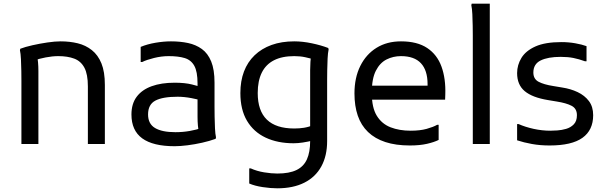

<svg xmlns="http://www.w3.org/2000/svg" viewBox="-20 -780 3269 1040"><path d="M96 0V-344Q96 -364 95.5 -396Q95 -428 93.5 -459Q92 -490 88 -508L90 -516Q116 -526 156 -535Q196 -544 237 -550Q278 -556 308 -556Q358 -556 401 -545.5Q444 -535 477.5 -508.5Q511 -482 529.5 -436.5Q548 -391 548 -320V0H456V-312Q456 -378 437 -413.5Q418 -449 382 -462.5Q346 -476 296 -476Q264 -476 227.5 -469Q191 -462 164 -452L180 -480Q184 -465 186 -442.5Q188 -420 188 -396V0Z M926 12Q809 12 750.5 -30.5Q692 -73 692 -160Q692 -218 720.5 -256Q749 -294 801.5 -313Q854 -332 926 -332Q982 -332 1019.5 -322.5Q1057 -313 1084 -304V-232Q1057 -241 1017 -248.5Q977 -256 942 -256Q861 -256 821.5 -235Q782 -214 782 -160Q782 -109 820 -86.5Q858 -64 930 -64Q970 -64 1007 -70.5Q1044 -77 1076 -88L1058 -61Q1056 -69 1054.5 -79Q1053 -89 1052 -100Q1051 -111 1050.5 -123Q1050 -135 1050 -148V-328Q1050 -392 1032.5 -423.5Q1015 -455 980.5 -465.5Q946 -476 894 -476Q855 -476 814.5 -466Q774 -456 750 -444H742V-526Q778 -541 822.5 -548.5Q867 -556 906 -556Q956 -556 998.5 -547Q1041 -538 1073.5 -514.5Q1106 -491 1124 -447Q1142 -403 1142 -332V-200Q1142 -180 1142.5 -148Q1143 -116 1144.5 -85Q1146 -54 1150 -36L1148 -28Q1115 -16 1075 -7Q1035 2 995.5 7Q956 12 926 12Z M1482 240Q1446 240 1403 233.5Q1360 227 1330 214V132H1338Q1371 147 1410.5 153.5Q1450 160 1482 160Q1547 160 1586 141Q1625 122 1642.5 83Q1660 44 1660 -16V-400Q1660 -424 1661.5 -445Q1663 -466 1666 -485L1683 -457Q1661 -464 1633.5 -470Q1606 -476 1574 -476Q1508 -476 1464 -453.5Q1420 -431 1398 -386.5Q1376 -342 1376 -276Q1376 -180 1425.5 -132Q1475 -84 1574 -84Q1602 -84 1627 -88Q1652 -92 1682 -104L1680 -20Q1646 -12 1620 -8Q1594 -4 1570 -4Q1484 -4 1419 -34.5Q1354 -65 1318 -125.5Q1282 -186 1282 -276Q1282 -341 1301.5 -392.5Q1321 -444 1359 -480.5Q1397 -517 1451 -536.5Q1505 -556 1574 -556Q1619 -556 1669 -545.5Q1719 -535 1758 -520L1760 -512Q1756 -494 1754.5 -463Q1753 -432 1752.5 -400Q1752 -368 1752 -348V-16Q1752 64 1720.5 121.5Q1689 179 1628.5 209.5Q1568 240 1482 240Z M2200 8Q2124 8 2067.5 -10.5Q2011 -29 1973.5 -65Q1936 -101 1918 -153.5Q1900 -206 1900 -274Q1900 -359 1931.5 -422.5Q1963 -486 2019.5 -521Q2076 -556 2152 -556Q2240 -556 2294 -520Q2348 -484 2371.5 -419Q2395 -354 2392 -268L2391 -240H1964V-316H2296V-324Q2296 -399 2260 -437.5Q2224 -476 2152 -476Q2110 -476 2074 -458Q2038 -440 2016 -397Q1994 -354 1994 -280V-274Q1994 -197 2021 -153Q2048 -109 2095.5 -90.5Q2143 -72 2204 -72Q2255 -72 2291 -82Q2327 -92 2348 -104H2356V-22Q2332 -10 2293 -1Q2254 8 2200 8Z M2541 0V-588Q2541 -608 2540.5 -640Q2540 -672 2538.5 -703Q2537 -734 2533 -752L2535 -760H2633V0Z M2781 -108H2789Q2825 -92 2870.5 -82Q2916 -72 2961 -72Q2975 -72 2998.5 -73.5Q3022 -75 3046.5 -82Q3071 -89 3088 -106.5Q3105 -124 3105 -156Q3105 -192 3076 -207Q3047 -222 2996 -230L2948 -238Q2863 -252 2822 -286.5Q2781 -321 2781 -384Q2781 -428 2804.5 -466.5Q2828 -505 2880.5 -528.5Q2933 -552 3021 -552Q3060 -552 3096.5 -545.5Q3133 -539 3157 -530V-448H3149Q3116 -460 3086 -466Q3056 -472 3017 -472Q2948 -472 2908.5 -452.5Q2869 -433 2869 -387Q2869 -352 2897.5 -337Q2926 -322 2977 -314L3025 -306Q3071 -299 3109 -281Q3147 -263 3170 -232.5Q3193 -202 3193 -156Q3193 -75 3135 -33.5Q3077 8 2957 8Q2906 8 2861.5 0Q2817 -8 2781 -20Z"/></svg>

Font: Kufam
Style: Regular
Weight: 400
Designer: Wael Morcos, Artur Schmal
Foundry: Original Type
Version: Version 1.301; ttfautohint (v1.8.3)